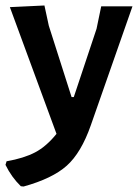

<svg xmlns="http://www.w3.org/2000/svg" viewBox="-37 -488 504 700"><path d="M125 -468 141 -394 224 -134H232L315 -383L332 -465H446L294 -31Q259 69 206.5 116Q154 163 49 192L39 191Q5 158 -17 113L-13 100Q50 89 91 67.5Q132 46 169 0L-1 -462Z"/></svg>

Font: Alegreya Sans SC
Style: Bold
Weight: 700
Designer: Juan Pablo del Peral
Foundry: Huerta Tipografica
Version: Version 2.007